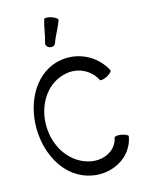

<svg xmlns="http://www.w3.org/2000/svg" viewBox="-164 -1238 1031 1363"><g transform="rotate(-15 351.5 -556.0)"><path d="M327 -949C345 -1002 377 -1050 395 -1104C398 -1112 378 -1126 352 -1135C325 -1144 301 -1144 298 -1136C281 -1082 277 -1025 260 -971C255 -956 266 -939 284 -933C303 -927 322 -934 327 -949ZM658 -664C598 -781 469 -845 339 -825C149 -795 43 -601 44 -400C46 -202 150 -12 337 24C487 54 638 -31 663 -177C665 -185 644 -196 616 -201C588 -206 565 -203 563 -194C547 -105 451 -57 357 -75C209 -104 117 -246 116 -400C114 -556 206 -701 355 -724C442 -738 528 -695 568 -616C572 -609 596 -613 621 -626C646 -639 662 -656 658 -664Z"/></g></svg>

Font: Nupuram Medium
Style: Regular
Weight: 500
Designer: Santhosh Thottingal (santhosh.thottingal@gmail.com)
Foundry: SMC
Version: Version 1.000